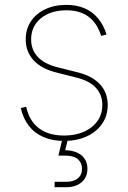

<svg xmlns="http://www.w3.org/2000/svg" viewBox="-20 -574 533 798"><path d="M246.1 11.7Q197.8 11.7 160.6 -4.4Q123.5 -20.5 99.9 -51Q76.2 -81.5 66.4 -125L88.9 -130.4Q101.1 -72.3 141.1 -41.5Q181.2 -10.7 246.1 -10.7Q316.9 -10.7 361.1 -45.9Q405.3 -81.1 405.3 -137.7Q405.3 -180.2 378.7 -209Q352.1 -237.8 299.8 -251L214.8 -272.5Q151.9 -288.1 119.4 -323.7Q86.9 -359.4 86.9 -410.2Q86.9 -453.1 108.4 -485.4Q129.9 -517.6 168 -535.6Q206.1 -553.7 255.9 -553.7Q297.9 -553.7 330.6 -540Q363.3 -526.4 386.5 -499Q409.7 -471.7 422.9 -430.7L400.4 -424.8Q383.8 -478 347.9 -504.6Q312 -531.2 255.9 -531.2Q190.4 -531.2 149.9 -498Q109.4 -464.8 109.4 -410.2Q109.4 -367.7 136.5 -338.1Q163.6 -308.6 218.8 -294.4L304.7 -272.9Q364.3 -257.8 396 -223.1Q427.7 -188.5 427.7 -137.7Q427.7 -93.3 404.5 -59.6Q381.3 -25.9 340.3 -7.1Q299.3 11.7 246.1 11.7ZM207 204.1V181.6H254.9Q286.1 181.6 303.5 167.2Q320.8 152.8 320.8 127.4Q320.8 102.5 303.5 87.6Q286.1 72.8 251.5 72.8H222.7L242.2 -9.3H263.2V0L251 50.3Q294.4 51.3 318.8 71.8Q343.3 92.3 343.3 127.4Q343.3 162.6 319.3 183.3Q295.4 204.1 254.9 204.1Z"/></svg>

Font: Inter Thin
Style: Regular
Weight: 250
Designer: Rasmus Andersson
Foundry: rsms
Version: Version 4.001;git-66647c0bb